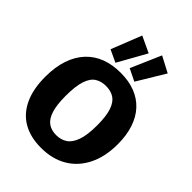

<svg xmlns="http://www.w3.org/2000/svg" viewBox="-279 -1135 1285 1285"><g transform="rotate(45 363.0 -492.5)"><path d="M348 13Q248 13 177.5 -27.5Q107 -68 69.5 -148Q32 -228 32 -343Q32 -437 56 -507.5Q80 -578 124.5 -625.5Q169 -673 231 -696.5Q293 -720 371 -720Q447 -720 507 -697Q567 -674 609 -629Q651 -584 673 -518Q695 -452 695 -368Q695 -250 652.5 -164.5Q610 -79 532.5 -33Q455 13 348 13ZM360 -119Q404 -119 437 -140.5Q470 -162 489 -214.5Q508 -267 508 -360Q508 -446 491 -496Q474 -546 442 -567Q410 -588 363 -588Q319 -588 286.5 -567.5Q254 -547 236.5 -495Q219 -443 219 -349Q219 -265 235 -214.5Q251 -164 282 -141.5Q313 -119 360 -119ZM477 -742 391 -784 484 -998 596 -939ZM298 -742 211 -783 296 -998 411 -944Z"/></g></svg>

Font: Bitter Thin ExtraBold
Style: Regular
Weight: 800
Version: Version 3.020